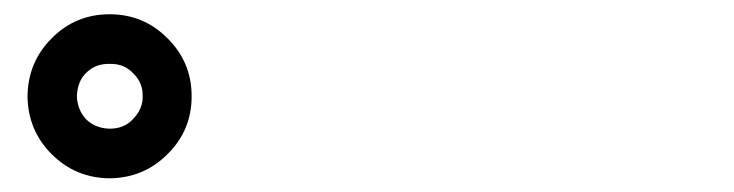

<svg xmlns="http://www.w3.org/2000/svg" viewBox="-20 -881 1040 272"><path d="M251.5 -744.6Q251.5 -696.3 217.3 -662.6Q183.6 -628.9 135.3 -628.4Q86.9 -628.9 53.2 -662.6Q19.5 -696.3 19 -744.6Q19.5 -793 53.2 -826.7Q86.9 -860.8 135.3 -860.8Q183.6 -860.8 217.3 -826.7Q251.5 -793 251.5 -744.6ZM182.1 -744.6Q182.6 -763.7 168.9 -776.9Q156.2 -791 135.3 -790.5Q115.2 -791 102.1 -777.8Q89.8 -766.1 88.9 -744.6Q89.8 -725.1 102.1 -711.9Q115.2 -699.2 135.3 -698.7Q155.8 -698.7 168 -711.9Q182.6 -726.6 182.1 -744.6Z"/></svg>

Font: Droid Sans
Style: Regular
Weight: 400
Foundry: Ascender Corporation
Version: Version 1.00 build 114